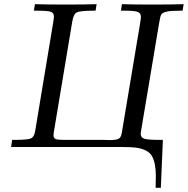

<svg xmlns="http://www.w3.org/2000/svg" viewBox="-20 -703 898 918"><path d="M33.2 0 38.1 -34.2H51.8Q108.9 -34.2 126 -40.5Q143.1 -46.9 147.9 -75.2L233.9 -592.8Q237.8 -616.7 237.8 -623Q237.8 -642.1 221.9 -647Q206.1 -651.9 155.8 -651.9H142.1L147 -683.1Q195.8 -681.2 293.9 -681.2Q393.1 -681.2 441.9 -683.1L437 -651.9H426.8Q361.8 -651.9 346.4 -643.3Q331.1 -634.8 325.2 -598.1L236.8 -67.9Q235.8 -64 235.8 -57.1Q235.8 -42 246.3 -38.1Q256.8 -34.2 283.2 -34.2H478Q481.9 -34.2 490.5 -33.7Q499 -33.2 503.9 -33.2Q532.7 -33.2 545.4 -38.6Q558.1 -43.9 562 -65.9L649.9 -591.8Q653.8 -615.7 653.8 -622.1Q653.8 -640.1 638.9 -646Q624 -651.9 575.2 -651.9H558.1L563 -683.1Q611.8 -681.2 710 -681.2Q809.1 -681.2 857.9 -683.1L853 -651.9H840.8Q794.9 -651.9 775.4 -647Q755.9 -642.1 751 -633.5Q746.1 -625 742.2 -600.1Q741.2 -593.3 740.2 -588.9L653.8 -73.2Q653.8 -72.3 653.3 -68.1Q652.8 -64 652.8 -63Q652.8 -44.9 670.4 -39.6Q688 -34.2 741.2 -34.2H758.8L749 194.8H724.1Q724.1 186 724.6 167Q725.1 147.9 725.1 138.2Q725.1 77.1 707 44.2Q689 11.2 629.9 2.9Q608.9 0 566.9 0Z"/></svg>

Font: CMU Serif Extra
Style: RomanSlanted
Weight: 500
Italic angle: -9.46001°
Version: Version 0.7.0